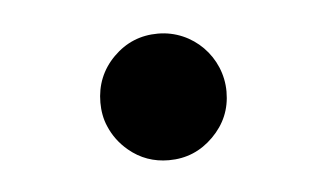

<svg xmlns="http://www.w3.org/2000/svg" viewBox="-27 -167 336 197"><g transform="rotate(-5 141.0 -68.0)"><path d="M75.7 -67.4C75.7 -59.1 77.1 -50.3 80.6 -42.5C84.5 -33.2 90.8 -24.4 99.6 -17.1C111.3 -7.3 125 -2.4 140.6 -2.4C158.7 -2.4 173.8 -8.8 186.5 -21.5C199.2 -34.2 205.6 -49.3 205.6 -67.4C205.6 -103 176.8 -132.8 140.6 -132.8C122.6 -132.8 107.4 -126.5 94.7 -113.8C82 -101.1 75.7 -85.4 75.7 -67.4Z"/></g></svg>

Font: Nahid
Style: Regular
Weight: 400
Foundry: DejaVu fonts team - Redesigned by Saber Rastikerdar
Version: Version 0.3.0